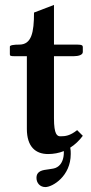

<svg xmlns="http://www.w3.org/2000/svg" viewBox="-20 -615 371 779"><path d="M164 144C193 144 267 100 267 10C267 1 267 -7 265 -16C284 -28 301 -44 316 -64L293 -87C264 -64 245 -62 225 -62C212 -62 199 -69 199 -135V-387H279C298 -387 316 -392 316 -404V-424C316 -430 313 -434 294 -434H199V-595L118 -564C118 -483 108 -434 58 -434C38 -434 20 -432 20 -426V-395C20 -389 22 -387 38 -387H89V-92C89 -19 125 10 175 10C197 10 219 6 239 -2C239 0 239 2 239 4C239 28 231 52 212 63C203 69 190 70 177 72C153 75 128 78 128 107C128 127 142 144 164 144Z"/></svg>

Font: Libertinus Serif Semibold
Style: Regular
Weight: 600
Designer: Philipp H. Poll, Khaled Hosny
Foundry: Caleb Maclennan
Version: Version 7.050;RELEASE